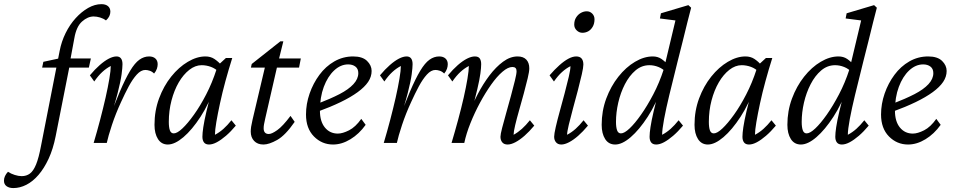

<svg xmlns="http://www.w3.org/2000/svg" viewBox="-167 -702 4685 943"><path d="M40 -370.1 45.9 -398.4 123 -415H178.7H279.3L269.5 -370.1ZM331.1 -681.6Q351.6 -681.6 363.3 -671.9Q375 -662.1 375 -644.5Q375 -633.8 370.1 -623Q365.2 -612.3 353.5 -601.6Q340.8 -611.3 324.2 -616.2Q307.6 -621.1 293 -621.1Q263.7 -621.1 235.8 -596.2Q208 -571.3 198.2 -514.6L179.7 -415L175.8 -383.8L106.4 -33.2Q93.8 30.3 71.8 77.6Q49.8 125 22 157.2Q-5.9 189.5 -37.6 205.6Q-69.3 221.7 -101.6 221.7Q-122.1 221.7 -134.8 212.4Q-147.5 203.1 -147.5 185.5Q-147.5 173.8 -142.6 163.1Q-137.7 152.3 -127.9 141.6Q-113.3 151.4 -94.7 157.2Q-76.2 163.1 -60.5 163.1Q-37.1 163.1 -20 150.4Q-2.9 137.7 10.3 105.5Q23.4 73.2 34.2 15.6L126 -452.1Q134.8 -498 155.3 -539.6Q175.8 -581.1 204.6 -612.8Q233.4 -644.5 266.1 -663.1Q298.8 -681.6 331.1 -681.6Z M546.9 -358.4Q525.4 -358.4 504.9 -335.9Q484.4 -313.5 465.3 -277.8Q446.3 -242.2 427.7 -201.2Q401.4 -144.5 382.8 -88.4Q364.3 -32.2 357.4 0H293Q309.6 -55.7 324.7 -113.3Q339.8 -170.9 351.6 -222.7Q363.3 -274.4 370.1 -315.4Q377 -356.4 377 -377.9Q354.5 -366.2 335 -348.1Q315.4 -330.1 295.9 -301.8L274.4 -332Q298.8 -361.3 322.8 -382.3Q346.7 -403.3 367.7 -414.1Q388.7 -424.8 405.3 -424.8Q419.9 -424.8 427.2 -415Q434.6 -405.3 434.6 -386.7Q434.6 -370.1 430.2 -336.9Q425.8 -303.7 410.6 -244.1Q395.5 -184.6 363.3 -88.9H358.4Q393.6 -186.5 421.4 -251.5Q449.2 -316.4 472.2 -354.5Q495.1 -392.6 517.6 -408.7Q540 -424.8 565.4 -424.8Q585 -424.8 596.2 -414.6Q607.4 -404.3 607.4 -386.7Q607.4 -376 603.5 -364.3Q599.6 -352.5 589.8 -340.8Q580.1 -350.6 568.4 -354.5Q556.6 -358.4 546.9 -358.4Z M657.2 7.8Q626 7.8 608.9 -19Q591.8 -45.9 591.8 -88.9Q591.8 -158.2 614.3 -218.8Q636.7 -279.3 673.8 -325.7Q710.9 -372.1 755.4 -398.4Q799.8 -424.8 841.8 -424.8Q867.2 -424.8 885.7 -412.6Q904.3 -400.4 923.8 -378.9L908.2 -347.7Q891.6 -365.2 869.1 -373.5Q846.7 -381.8 823.2 -381.8Q792 -381.8 762.7 -358.9Q733.4 -335.9 710.9 -297.4Q688.5 -258.8 675.3 -208.5Q662.1 -158.2 662.1 -103.5Q662.1 -76.2 667.5 -61.5Q672.9 -46.9 686.5 -46.9Q703.1 -46.9 729 -71.3Q754.9 -95.7 785.6 -138.7Q816.4 -181.6 845.7 -238.3Q875 -294.9 896.5 -361.3L905.3 -382.8L942.4 -417H973.6Q956.1 -361.3 940.4 -304.2Q924.8 -247.1 913.6 -194.8Q902.3 -142.6 895.5 -102.5Q888.7 -62.5 888.7 -40Q911.1 -51.8 930.7 -69.3Q950.2 -86.9 969.7 -111.3L991.2 -85Q966.8 -55.7 942.9 -35.2Q918.9 -14.6 897.9 -3.4Q877 7.8 859.4 7.8Q842.8 7.8 835 -2.4Q827.1 -12.7 827.1 -30.3Q827.1 -47.9 831.5 -77.6Q835.9 -107.4 847.2 -155.8Q858.4 -204.1 878.9 -277.3H889.6Q859.4 -192.4 817.9 -128.4Q776.4 -64.5 733.9 -28.3Q691.4 7.8 657.2 7.8Z M1280.3 -103.5Q1234.4 -37.1 1194.3 -14.6Q1154.3 7.8 1127 7.8Q1097.7 7.8 1081.1 -9.8Q1064.5 -27.3 1064.5 -55.7Q1064.5 -66.4 1066.4 -79.6Q1068.4 -92.8 1073.2 -113.3L1133.8 -370.1H1065.4L1069.3 -387.7L1210 -499H1224.6L1198.2 -392.6L1135.7 -120.1Q1131.8 -102.5 1129.9 -92.3Q1127.9 -82 1127.9 -72.3Q1127.9 -43.9 1153.3 -43.9Q1168 -43.9 1194.8 -63Q1221.7 -82 1259.8 -132.8ZM1164.1 -370.1 1174.8 -415H1310.5L1301.8 -370.1Z M1468.8 7.8Q1414.1 7.8 1375 -31.7Q1335.9 -71.3 1335.9 -139.6Q1335.9 -191.4 1353.5 -242.2Q1371.1 -293 1401.9 -334.5Q1432.6 -376 1475.1 -400.4Q1517.6 -424.8 1567.4 -424.8Q1613.3 -424.8 1635.7 -402.8Q1658.2 -380.9 1658.2 -353.5Q1658.2 -325.2 1641.1 -299.8Q1624 -274.4 1589.8 -249.5Q1555.7 -224.6 1506.3 -200.7Q1457 -176.8 1392.6 -153.3V-192.4Q1456.1 -216.8 1500.5 -239.7Q1544.9 -262.7 1568.8 -288.6Q1592.8 -314.5 1592.8 -342.8Q1592.8 -364.3 1578.6 -375Q1564.5 -385.7 1543 -385.7Q1505.9 -385.7 1474.1 -356Q1442.4 -326.2 1423.3 -275.4Q1404.3 -224.6 1404.3 -158.2Q1404.3 -105.5 1428.7 -75.7Q1453.1 -45.9 1492.2 -45.9Q1515.6 -45.9 1547.4 -62Q1579.1 -78.1 1607.4 -118.2L1628.9 -88.9Q1596.7 -43.9 1554.2 -18.1Q1511.7 7.8 1468.8 7.8Z M1971.7 -358.4Q1950.2 -358.4 1929.7 -335.9Q1909.2 -313.5 1890.1 -277.8Q1871.1 -242.2 1852.5 -201.2Q1826.2 -144.5 1807.6 -88.4Q1789.1 -32.2 1782.2 0H1717.8Q1734.4 -55.7 1749.5 -113.3Q1764.6 -170.9 1776.4 -222.7Q1788.1 -274.4 1794.9 -315.4Q1801.8 -356.4 1801.8 -377.9Q1779.3 -366.2 1759.8 -348.1Q1740.2 -330.1 1720.7 -301.8L1699.2 -332Q1723.6 -361.3 1747.6 -382.3Q1771.5 -403.3 1792.5 -414.1Q1813.5 -424.8 1830.1 -424.8Q1844.7 -424.8 1852.1 -415Q1859.4 -405.3 1859.4 -386.7Q1859.4 -370.1 1855 -336.9Q1850.6 -303.7 1835.4 -244.1Q1820.3 -184.6 1788.1 -88.9H1783.2Q1818.4 -186.5 1846.2 -251.5Q1874 -316.4 1897 -354.5Q1919.9 -392.6 1942.4 -408.7Q1964.8 -424.8 1990.2 -424.8Q2009.8 -424.8 2021 -414.6Q2032.2 -404.3 2032.2 -386.7Q2032.2 -376 2028.3 -364.3Q2024.4 -352.5 2014.6 -340.8Q2004.9 -350.6 1993.2 -354.5Q1981.4 -358.4 1971.7 -358.4Z M2326.2 7.8Q2308.6 7.8 2299.8 -2.9Q2291 -13.7 2291 -30.3Q2291 -42 2299.3 -74.2Q2307.6 -106.4 2319.3 -147.5Q2331.1 -188.5 2342.3 -230.5Q2353.5 -272.5 2361.8 -305.7Q2370.1 -338.9 2370.1 -352.5Q2370.1 -373 2349.6 -373Q2328.1 -373 2300.8 -349.6Q2273.4 -326.2 2245.1 -286.1Q2216.8 -246.1 2190.4 -197.3Q2164.1 -148.4 2143.6 -97.2Q2123 -45.9 2113.3 0H2050.8Q2067.4 -55.7 2083 -113.3Q2098.6 -170.9 2110.4 -222.7Q2122.1 -274.4 2128.9 -315.4Q2135.7 -356.4 2135.7 -377.9Q2113.3 -366.2 2093.8 -348.1Q2074.2 -330.1 2054.7 -301.8L2033.2 -332Q2057.6 -361.3 2081.5 -382.3Q2105.5 -403.3 2127 -414.1Q2148.4 -424.8 2165 -424.8Q2182.6 -424.8 2189.5 -414.6Q2196.3 -404.3 2196.3 -386.7Q2196.3 -370.1 2192.4 -340.8Q2188.5 -311.5 2177.2 -263.7Q2166 -215.8 2145.5 -140.6H2135.7Q2153.3 -189.5 2179.2 -239.3Q2205.1 -289.1 2236.8 -331.1Q2268.6 -373 2303.7 -398.9Q2338.9 -424.8 2375 -424.8Q2403.3 -424.8 2418 -409.2Q2432.6 -393.6 2432.6 -366.2Q2432.6 -350.6 2424.8 -317.9Q2417 -285.2 2405.8 -243.7Q2394.5 -202.1 2382.8 -161.1Q2371.1 -120.1 2363.3 -87.4Q2355.5 -54.7 2355.5 -40Q2377 -51.8 2396.5 -69.3Q2416 -86.9 2435.5 -111.3L2457 -85Q2432.6 -55.7 2409.2 -35.2Q2385.7 -14.6 2364.3 -3.4Q2342.8 7.8 2326.2 7.8Z M2589.8 7.8Q2573.2 7.8 2564 -2.9Q2554.7 -13.7 2554.7 -30.3Q2554.7 -43.9 2562.5 -78.1Q2570.3 -112.3 2582.5 -156.2Q2594.7 -200.2 2606.4 -244.6Q2618.2 -289.1 2626.5 -324.7Q2634.8 -360.4 2634.8 -377Q2613.3 -366.2 2593.3 -348.1Q2573.2 -330.1 2553.7 -301.8L2532.2 -332Q2556.6 -360.4 2580.1 -381.3Q2603.5 -402.3 2624.5 -413.6Q2645.5 -424.8 2663.1 -424.8Q2680.7 -424.8 2689.5 -414.6Q2698.2 -404.3 2698.2 -384.8Q2698.2 -371.1 2690.4 -336.4Q2682.6 -301.8 2670.9 -257.3Q2659.2 -212.9 2647 -168.5Q2634.8 -124 2626.5 -88.9Q2618.2 -53.7 2618.2 -40Q2640.6 -51.8 2660.2 -69.3Q2679.7 -86.9 2699.2 -111.3L2720.7 -85Q2696.3 -55.7 2672.9 -35.2Q2649.4 -14.6 2627.9 -3.4Q2606.4 7.8 2589.8 7.8ZM2693.4 -541Q2677.7 -541 2665.5 -552.7Q2653.3 -564.5 2653.3 -581.1Q2653.3 -601.6 2662.6 -616.2Q2671.9 -630.9 2686 -638.7Q2700.2 -646.5 2714.8 -646.5Q2730.5 -646.5 2741.7 -635.3Q2752.9 -624 2752.9 -607.4Q2752.9 -585.9 2744.1 -570.8Q2735.4 -555.7 2722.2 -548.3Q2709 -541 2693.4 -541Z M2854.5 7.8Q2822.3 7.8 2805.2 -19Q2788.1 -45.9 2788.1 -88.9Q2788.1 -157.2 2810.5 -217.8Q2833 -278.3 2870.1 -325.2Q2907.2 -372.1 2951.7 -398.4Q2996.1 -424.8 3039.1 -424.8Q3063.5 -424.8 3081.5 -412.6Q3099.6 -400.4 3118.2 -378.9L3104.5 -346.7Q3088.9 -364.3 3066.9 -373Q3044.9 -381.8 3022.5 -381.8Q2984.4 -381.8 2954.1 -356Q2923.8 -330.1 2902.3 -288.6Q2880.9 -247.1 2869.6 -198.2Q2858.4 -149.4 2858.4 -103.5Q2858.4 -77.1 2863.8 -62Q2869.1 -46.9 2882.8 -46.9Q2899.4 -46.9 2925.3 -71.3Q2951.2 -95.7 2981.4 -138.7Q3011.7 -181.6 3041.5 -238.3Q3071.3 -294.9 3092.8 -361.3L3097.7 -380.9L3150.4 -601.6L3074.2 -611.3L3079.1 -636.7L3213.9 -676.8L3227.5 -664.1Q3220.7 -638.7 3209.5 -594.2Q3198.2 -549.8 3186 -499Q3173.8 -448.2 3161.1 -400.4L3120.1 -234.4Q3104.5 -169.9 3094.7 -117.7Q3085 -65.4 3085 -40Q3107.4 -51.8 3127 -69.3Q3146.5 -86.9 3166 -111.3L3187.5 -85Q3163.1 -55.7 3139.2 -35.2Q3115.2 -14.6 3094.2 -3.4Q3073.2 7.8 3055.7 7.8Q3039.1 7.8 3031.2 -2.4Q3023.4 -12.7 3023.4 -30.3Q3023.4 -47.9 3027.8 -77.6Q3032.2 -107.4 3043.5 -155.8Q3054.7 -204.1 3075.2 -277.3H3085.9Q3055.7 -192.4 3014.2 -128.4Q2972.7 -64.5 2930.7 -28.3Q2888.7 7.8 2854.5 7.8Z M3309.6 7.8Q3278.3 7.8 3261.2 -19Q3244.1 -45.9 3244.1 -88.9Q3244.1 -158.2 3266.6 -218.8Q3289.1 -279.3 3326.2 -325.7Q3363.3 -372.1 3407.7 -398.4Q3452.1 -424.8 3494.1 -424.8Q3519.5 -424.8 3538.1 -412.6Q3556.6 -400.4 3576.2 -378.9L3560.5 -347.7Q3543.9 -365.2 3521.5 -373.5Q3499 -381.8 3475.6 -381.8Q3444.3 -381.8 3415 -358.9Q3385.7 -335.9 3363.3 -297.4Q3340.8 -258.8 3327.6 -208.5Q3314.5 -158.2 3314.5 -103.5Q3314.5 -76.2 3319.8 -61.5Q3325.2 -46.9 3338.9 -46.9Q3355.5 -46.9 3381.3 -71.3Q3407.2 -95.7 3438 -138.7Q3468.8 -181.6 3498 -238.3Q3527.3 -294.9 3548.8 -361.3L3557.6 -382.8L3594.7 -417H3626Q3608.4 -361.3 3592.8 -304.2Q3577.1 -247.1 3565.9 -194.8Q3554.7 -142.6 3547.9 -102.5Q3541 -62.5 3541 -40Q3563.5 -51.8 3583 -69.3Q3602.5 -86.9 3622.1 -111.3L3643.6 -85Q3619.1 -55.7 3595.2 -35.2Q3571.3 -14.6 3550.3 -3.4Q3529.3 7.8 3511.7 7.8Q3495.1 7.8 3487.3 -2.4Q3479.5 -12.7 3479.5 -30.3Q3479.5 -47.9 3483.9 -77.6Q3488.3 -107.4 3499.5 -155.8Q3510.7 -204.1 3531.2 -277.3H3542Q3511.7 -192.4 3470.2 -128.4Q3428.7 -64.5 3386.2 -28.3Q3343.8 7.8 3309.6 7.8Z M3766.6 7.8Q3734.4 7.8 3717.3 -19Q3700.2 -45.9 3700.2 -88.9Q3700.2 -157.2 3722.7 -217.8Q3745.1 -278.3 3782.2 -325.2Q3819.3 -372.1 3863.8 -398.4Q3908.2 -424.8 3951.2 -424.8Q3975.6 -424.8 3993.7 -412.6Q4011.7 -400.4 4030.3 -378.9L4016.6 -346.7Q4001 -364.3 3979 -373Q3957 -381.8 3934.6 -381.8Q3896.5 -381.8 3866.2 -356Q3835.9 -330.1 3814.5 -288.6Q3793 -247.1 3781.7 -198.2Q3770.5 -149.4 3770.5 -103.5Q3770.5 -77.1 3775.9 -62Q3781.2 -46.9 3794.9 -46.9Q3811.5 -46.9 3837.4 -71.3Q3863.3 -95.7 3893.6 -138.7Q3923.8 -181.6 3953.6 -238.3Q3983.4 -294.9 4004.9 -361.3L4009.8 -380.9L4062.5 -601.6L3986.3 -611.3L3991.2 -636.7L4126 -676.8L4139.6 -664.1Q4132.8 -638.7 4121.6 -594.2Q4110.4 -549.8 4098.1 -499Q4085.9 -448.2 4073.2 -400.4L4032.2 -234.4Q4016.6 -169.9 4006.8 -117.7Q3997.1 -65.4 3997.1 -40Q4019.5 -51.8 4039.1 -69.3Q4058.6 -86.9 4078.1 -111.3L4099.6 -85Q4075.2 -55.7 4051.3 -35.2Q4027.3 -14.6 4006.3 -3.4Q3985.4 7.8 3967.8 7.8Q3951.2 7.8 3943.4 -2.4Q3935.5 -12.7 3935.5 -30.3Q3935.5 -47.9 3939.9 -77.6Q3944.3 -107.4 3955.6 -155.8Q3966.8 -204.1 3987.3 -277.3H3998Q3967.8 -192.4 3926.3 -128.4Q3884.8 -64.5 3842.8 -28.3Q3800.8 7.8 3766.6 7.8Z M4293 7.8Q4238.3 7.8 4199.2 -31.7Q4160.2 -71.3 4160.2 -139.6Q4160.2 -191.4 4177.7 -242.2Q4195.3 -293 4226.1 -334.5Q4256.8 -376 4299.3 -400.4Q4341.8 -424.8 4391.6 -424.8Q4437.5 -424.8 4460 -402.8Q4482.4 -380.9 4482.4 -353.5Q4482.4 -325.2 4465.3 -299.8Q4448.2 -274.4 4414.1 -249.5Q4379.9 -224.6 4330.6 -200.7Q4281.2 -176.8 4216.8 -153.3V-192.4Q4280.3 -216.8 4324.7 -239.7Q4369.1 -262.7 4393.1 -288.6Q4417 -314.5 4417 -342.8Q4417 -364.3 4402.8 -375Q4388.7 -385.7 4367.2 -385.7Q4330.1 -385.7 4298.3 -356Q4266.6 -326.2 4247.6 -275.4Q4228.5 -224.6 4228.5 -158.2Q4228.5 -105.5 4252.9 -75.7Q4277.3 -45.9 4316.4 -45.9Q4339.8 -45.9 4371.6 -62Q4403.3 -78.1 4431.6 -118.2L4453.1 -88.9Q4420.9 -43.9 4378.4 -18.1Q4335.9 7.8 4293 7.8Z"/></svg>

Font: Crimson Pro Light
Style: Italic
Weight: 300
Italic angle: -12°
Designer: Jacques Le Bailly
Foundry: Baron von Fonthausen
Version: Version 1.003